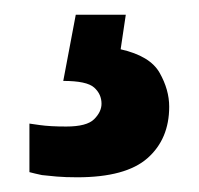

<svg xmlns="http://www.w3.org/2000/svg" viewBox="-20 -30 270 261"><path d="M85 211Q69 211 57 210Q45 209 37 208Q32 207 28 206Q24 205 20 204V138L34 140Q41 141 50 141.5Q59 142 70 142Q98 142 108 132Q118 122 118 111Q118 98 108 89Q98 80 66 80L83 -10H151L144 37Q184 46 197 69Q210 92 210 115Q210 159 180.5 185Q151 211 85 211Z"/></svg>

Font: Golos Text Medium
Style: Regular
Weight: 500
Designer: A.Korolkova, Vitaly Kuzmin
Foundry: ParaType Ltd
Version: Version 2.004